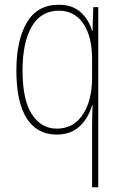

<svg xmlns="http://www.w3.org/2000/svg" viewBox="-20 -557 510 809"><path d="M368 -22Q368 -37 368.5 -64Q369 -91 370 -114H368Q353 -60 316 -25Q279 10 219 10Q136 10 92.5 -58.5Q49 -127 49 -260Q49 -387 93 -462Q137 -537 228 -537Q286 -537 321 -504.5Q356 -472 368 -426H370L373 -527H394V232H368ZM219 -15Q290 -15 329 -74.5Q368 -134 368 -229V-309Q368 -403 331 -457.5Q294 -512 228 -512Q153 -512 114 -445.5Q75 -379 75 -260Q75 -135 114.5 -75Q154 -15 219 -15Z"/></svg>

Font: Noto Sans Khmer Condensed Thin
Style: Regular
Weight: 100
Width: 3
Designer: Danh Hong and the Monotype Design Team
Foundry: Monotype Imaging Inc.
Version: Version 2.004; ttfautohint (v1.8.4.7-5d5b)